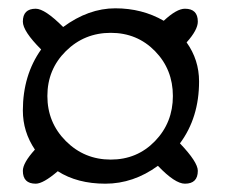

<svg xmlns="http://www.w3.org/2000/svg" viewBox="-20 -530 544 462"><path d="M360 -131Q301 -88 233.5 -88Q166 -88 119 -118Q84 -88 66 -88Q35 -88 35 -119Q35 -138 64 -170Q35 -213 35 -264Q35 -349 79 -411Q35 -455 35 -478Q35 -509 66 -509Q88 -509 132 -465Q193 -510 257.5 -510Q322 -510 374 -480Q405 -509 425 -509Q456 -509 456 -478Q456 -458 429 -428Q459 -386 459 -334Q459 -247 413 -185Q456 -140 456 -119Q456 -88 425 -88Q401 -88 360 -131ZM138.5 -407Q94 -363 94 -299Q94 -235 138.5 -190.5Q183 -146 246.5 -146Q310 -146 353 -190.5Q396 -235 396 -299Q396 -363 353 -407Q310 -451 246.5 -451Q183 -451 138.5 -407Z"/></svg>

Font: Macondo Swash Caps
Style: Regular
Weight: 400
Designer: John Vargas Beltran
Foundry: John Vargas Beltran
Version: Version 2.001